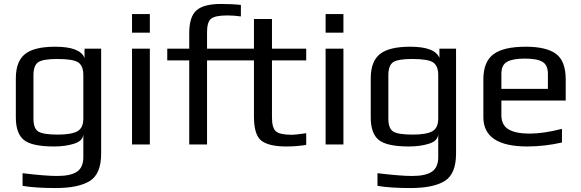

<svg xmlns="http://www.w3.org/2000/svg" viewBox="-20 -730 2937 970"><path d="M491 -484V46Q491 149 433.5 184.5Q376 220 261 220Q158 220 94 209V145Q209 159 269 159Q338 159 369.5 137Q401 115 401 64V-52Q399 -18 354.5 -4Q310 10 253 10Q141 10 100.5 -23Q60 -56 60 -137V-334Q60 -420 106.5 -457Q153 -494 259 -494Q385 -494 407 -437V-484ZM401 -131V-350Q401 -397 375.5 -414.5Q350 -432 270 -432Q195 -432 172 -415Q149 -398 149 -350V-131Q149 -81 173.5 -65.5Q198 -50 272 -50Q340 -50 370.5 -66.5Q401 -83 401 -131Z M737 -565H647V-659H737ZM737 0H647V-484H737Z M1527 2Q1479 10 1426 10Q1340 10 1301.5 -18.5Q1263 -47 1263 -141V-425H1026V0H936V-425H825V-484H936V-562Q936 -646 973 -678Q1010 -710 1096 -710Q1155 -710 1197 -705V-647Q1162 -652 1129 -652Q1067 -652 1046.5 -635.5Q1026 -619 1026 -568V-484H1263V-634H1354V-484H1527V-425H1354V-136Q1354 -84 1374 -66.5Q1394 -49 1455 -49Q1471 -49 1527 -57Z M1715 -565H1625V-659H1715ZM1715 0H1625V-484H1715Z M2284 -484V46Q2284 149 2226.5 184.5Q2169 220 2054 220Q1951 220 1887 209V145Q2002 159 2062 159Q2131 159 2162.5 137Q2194 115 2194 64V-52Q2192 -18 2147.5 -4Q2103 10 2046 10Q1934 10 1893.5 -23Q1853 -56 1853 -137V-334Q1853 -420 1899.5 -457Q1946 -494 2052 -494Q2178 -494 2200 -437V-484ZM2194 -131V-350Q2194 -397 2168.5 -414.5Q2143 -432 2063 -432Q1988 -432 1965 -415Q1942 -398 1942 -350V-131Q1942 -81 1966.5 -65.5Q1991 -50 2065 -50Q2133 -50 2163.5 -66.5Q2194 -83 2194 -131Z M2838 -222H2513V-149Q2513 -98 2549 -76.5Q2585 -55 2656 -55Q2725 -55 2819 -79V-10Q2729 10 2644 10Q2422 10 2422 -138V-329Q2422 -418 2473 -456Q2524 -494 2636 -494Q2741 -494 2789.5 -457.5Q2838 -421 2838 -329ZM2748 -281V-357Q2748 -401 2721 -417.5Q2694 -434 2631 -434Q2571 -434 2542 -418Q2513 -402 2513 -357V-281Z"/></svg>

Font: Play
Style: Regular
Weight: 400
Designer: Jonas Hecksher
Foundry: Jonas Hecksher, Playtypeª, e-types AS
Version: Version 1.002